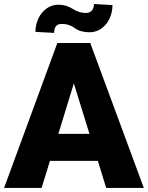

<svg xmlns="http://www.w3.org/2000/svg" viewBox="-22 -922 726 942"><path d="M529.8 -897Q529.8 -861.3 515.4 -830.6Q501 -799.8 475.1 -781.7Q449.2 -763.7 417 -763.7Q372.1 -763.7 344.7 -784.2Q317.9 -804.7 280.8 -804.7Q243.7 -804.7 243.7 -760.7L151.9 -765.6Q151.9 -800.8 166.3 -831.3Q180.7 -861.8 206.5 -880.4Q232.4 -898.9 264.6 -898.9Q302.2 -898.9 334 -878.9Q364.7 -858.4 400.4 -858.4Q417 -858.4 428 -869.6Q439 -880.9 439 -902.3ZM-2 0 259.3 -710.9H420.9L683.6 0H499L458 -132.8H223.1L182.1 0ZM264.2 -265.1H417L340.3 -512.7Z"/></svg>

Font: Mardoto Black
Style: Regular
Weight: 900
Designer: Christian Robertson, Vahan Hovhannisyan
Foundry: Google
Version: Version 1.000